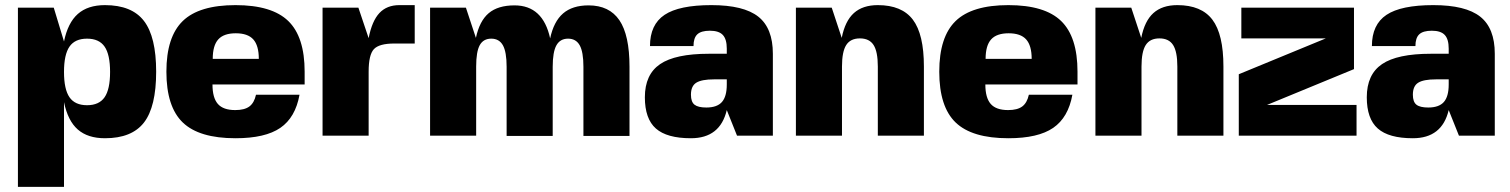

<svg xmlns="http://www.w3.org/2000/svg" viewBox="-20 -530 5899 750"><path d="M230 -368Q245 -441 284 -475.5Q323 -510 390 -510Q495 -510 542.5 -448Q590 -386 590 -250Q590 -113 542.5 -51.5Q495 10 390 10Q323 10 284 -24Q245 -58 230 -131V200H50V-500H190ZM388.5 -348Q367 -379 320 -379Q273 -379 251.5 -348Q230 -317 230 -249Q230 -181 251.5 -150Q273 -119 320 -119Q367 -119 388.5 -150Q410 -181 410 -249Q410 -317 388.5 -348Z M810 -200Q810 -148 831 -124Q852 -100 899 -100Q935 -100 954 -114Q973 -128 980 -160H1150Q1134 -71 1075 -30.5Q1016 10 900 10Q758 10 694 -51.5Q630 -113 630 -250Q630 -386 694 -448Q758 -510 900 -510Q1042 -510 1106 -448Q1170 -386 1170 -250V-200ZM811 -300H991Q991 -352 969.5 -376Q948 -400 901 -400Q854 -400 832.5 -376Q811 -352 811 -300Z M1420 -250V0H1240V-500H1380L1420 -381Q1433 -448 1462 -479Q1491 -510 1540 -510H1600V-360H1520Q1461 -360 1440.5 -338Q1420 -316 1420 -250Z M1840 -270V0H1660V-500H1800L1839 -382Q1853 -448 1889 -478.5Q1925 -509 1990 -509Q2101 -509 2129 -380Q2143 -446 2179.5 -477.5Q2216 -509 2279 -509Q2360 -509 2399.5 -451Q2439 -393 2439 -269V1H2259V-269Q2259 -327 2244.5 -353Q2230 -379 2199 -379Q2168 -379 2153.5 -353Q2139 -327 2139 -269V1H1959V-269Q1959 -327 1944.5 -353Q1930 -379 1899 -379Q1868 -379 1854 -353.5Q1840 -328 1840 -270Z M2499 -150Q2499 -239 2558.5 -279.5Q2618 -320 2749 -320H2819V-340Q2819 -377 2803.5 -393.5Q2788 -410 2753 -410Q2719 -410 2704 -396Q2689 -382 2689 -350H2519Q2519 -434 2576 -472Q2633 -510 2759 -510Q2885 -510 2942 -465Q2999 -420 2999 -320V0H2859L2819 -100Q2793 10 2679 10Q2585 10 2542 -28Q2499 -66 2499 -150ZM2769 -220Q2721 -220 2700 -207Q2679 -194 2679 -160Q2679 -132 2693 -121Q2707 -110 2739 -110Q2781 -110 2800 -131.5Q2819 -153 2819 -200V-220Z M3229 -500 3268 -382Q3281 -448 3315.5 -479Q3350 -510 3409 -510Q3503 -510 3546 -453Q3589 -396 3589 -270V0H3409V-270Q3409 -328 3392.5 -354Q3376 -380 3339 -380Q3302 -380 3285.5 -354Q3269 -328 3269 -270V0H3089V-500Z M3829 -200Q3829 -148 3850 -124Q3871 -100 3918 -100Q3954 -100 3973 -114Q3992 -128 3999 -160H4169Q4153 -71 4094 -30.5Q4035 10 3919 10Q3777 10 3713 -51.5Q3649 -113 3649 -250Q3649 -386 3713 -448Q3777 -510 3919 -510Q4061 -510 4125 -448Q4189 -386 4189 -250V-200ZM3830 -300H4010Q4010 -352 3988.5 -376Q3967 -400 3920 -400Q3873 -400 3851.5 -376Q3830 -352 3830 -300Z M4399 -500 4438 -382Q4451 -448 4485.5 -479Q4520 -510 4579 -510Q4673 -510 4716 -453Q4759 -396 4759 -270V0H4579V-270Q4579 -328 4562.5 -354Q4546 -380 4509 -380Q4472 -380 4455.5 -354Q4439 -328 4439 -270V0H4259V-500Z M4929 -120H5279V0H4819V-240L5159 -380H4829V-500H5269V-260Z M5319 -150Q5319 -239 5378.5 -279.5Q5438 -320 5569 -320H5639V-340Q5639 -377 5623.5 -393.5Q5608 -410 5573 -410Q5539 -410 5524 -396Q5509 -382 5509 -350H5339Q5339 -434 5396 -472Q5453 -510 5579 -510Q5705 -510 5762 -465Q5819 -420 5819 -320V0H5679L5639 -100Q5613 10 5499 10Q5405 10 5362 -28Q5319 -66 5319 -150ZM5589 -220Q5541 -220 5520 -207Q5499 -194 5499 -160Q5499 -132 5513 -121Q5527 -110 5559 -110Q5601 -110 5620 -131.5Q5639 -153 5639 -200V-220Z"/></svg>

Font: Fivo Sans Modern Heavy
Style: Regular
Weight: 900
Designer: Alexander Slobzheninov
Foundry: Alexander Slobzheninov
Version: 1.0